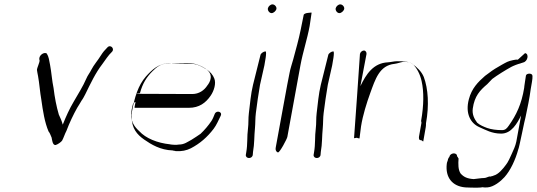

<svg xmlns="http://www.w3.org/2000/svg" viewBox="-20 -708 2455 878"><path d="M161 -432C162 -423 149 -398 149 -388C150 -379 152 -371 154 -360C160 -328 163 -284 169 -252C176 -202 184 -149 202 -107C209 -99 211 -89 216 -79C218 -70 220 -42 235 -45C245 -48 260 -59 264 -65C272 -80 276 -95 284 -110C297 -145 316 -185 333 -215C334 -215 352 -247 353 -248C360 -257 365 -268 370 -277C394 -326 417 -375 448 -415C462 -434 475 -455 491 -470C507 -485 485 -507 471 -491C459 -479 451 -470 441 -454C427 -431 410 -413 397 -388C392 -377 380 -362 375 -349C359 -312 337 -278 317 -243C298 -211 282 -176 267 -138C262 -156 257 -167 249 -184C238 -221 230 -263 225 -305C218 -337 215 -380 209 -411C205 -432 203 -449 194 -463C182 -473 153 -453 161 -432Z M600 -278C602 -281 620 -281 620 -282C632 -327 651 -356 677 -382C696 -401 715 -417 748 -418C749 -419 835 -420 836 -420C864 -420 885 -413 903 -404C922 -394 949 -378 943 -348C942 -338 934 -324 928 -317C914 -295 890 -278 859 -278C859 -278 604 -279 604 -279C603 -279 602 -278 600 -278ZM599 -242C601 -241 593 -215 596 -215H844C891 -215 921 -238 943 -270C959 -293 969 -327 960 -349C954 -365 941 -380 927 -389C902 -403 885 -417 844 -417C844 -417 758 -418 759 -419C706 -420 675 -389 647 -358C612 -318 595 -263 583 -195C581 -186 581 -179 582 -171C583 -121 606 -93 639 -70C672 -47 713 -22 770 -20C769 -19 784 -18 783 -17C811 -15 833 -20 853 -30C895 -52 928 -81 957 -119C970 -136 979 -158 989 -178C999 -198 969 -205 962 -187C958 -177 953 -164 947 -155C933 -134 915 -113 897 -96C889 -90 867 -76 856 -69C837 -59 823 -47 798 -47C791 -46 784 -45 776 -46C775 -46 758 -47 758 -48C699 -54 646 -76 617 -108C594 -129 572 -157 582 -206C584 -216 586 -226 589 -236C592 -235 596 -242 599 -242Z M1171 -456 1137 -320C1127 -279 1123 -231 1118 -190C1115 -167 1117 -143 1114 -120C1109 -83 1113 -50 1106 -11L1104 1C1104 20 1135 19 1136 -1L1137 -13C1144 -52 1142 -84 1146 -123C1148 -144 1147 -168 1150 -191C1155 -231 1162 -280 1169 -320L1189 -409C1190 -417 1202 -473 1194 -473C1186 -473 1172 -464 1171 -456ZM1205 -670C1203 -660 1212 -648 1222 -648C1231 -648 1242 -658 1244 -667C1246 -677 1236 -688 1226 -688C1217 -688 1207 -679 1205 -670Z M1251 -11C1259 -9 1293 -74 1294 -82L1354 -410C1365 -470 1385 -529 1396 -589L1405 -650C1404 -651 1399 -650 1388 -649C1377 -648 1371 -644 1369 -641L1355 -572C1346 -527 1333 -482 1321 -437C1315 -415 1308 -396 1304 -374C1302 -371 1242 -37 1241 -34C1238 -23 1243 -13 1251 -11Z M1481 -456 1447 -320C1437 -279 1433 -231 1428 -190C1425 -167 1427 -143 1424 -120C1419 -83 1423 -50 1416 -11L1414 1C1414 20 1445 19 1446 -1L1447 -13C1454 -52 1452 -84 1456 -123C1458 -144 1457 -168 1460 -191C1465 -231 1472 -280 1479 -320L1499 -409C1500 -417 1512 -473 1504 -473C1496 -473 1482 -464 1481 -456ZM1515 -670C1513 -660 1522 -648 1532 -648C1541 -648 1552 -658 1554 -667C1556 -677 1546 -688 1536 -688C1527 -688 1517 -679 1515 -670Z M1626 -461C1626 -461 1600 -78 1599 -76C1599 -76 1612 -78 1612 -78C1614 -78 1615 -76 1617 -76L1624 -75L1631 -130C1639 -181 1657 -238 1673 -282C1696 -345 1715 -409 1784 -416C1799 -418 1810 -423 1823 -425C1842 -426 1858 -423 1868 -415C1887 -395 1901 -369 1908 -337C1919 -288 1918 -226 1906 -157C1905 -151 1908 -151 1907 -145L1896 -83C1895 -75 1896 -67 1904 -67C1912 -67 1915 -56 1916 -64L1927 -127C1928 -132 1928 -138 1928 -144C1943 -227 1938 -302 1918 -356C1907 -382 1888 -399 1866 -416C1849 -427 1826 -428 1796 -428C1782 -428 1769 -424 1754 -423C1687 -420 1654 -368 1628 -314L1656 -461C1657 -469 1652 -477 1644 -477C1636 -477 1627 -469 1626 -461Z M2381 -465C2381 -465 2347 -434 2348 -435C2342 -436 2335 -435 2326 -433C2302 -428 2297 -424 2275 -412C2255 -401 2232 -387 2217 -375L2198 -361C2166 -333 2137 -304 2124 -254C2107 -190 2131 -145 2171 -127C2201 -114 2229 -97 2272 -97C2319 -97 2345 -144 2363 -180C2363 -179 2341 -60 2341 -60C2337 -41 2328 -21 2320 -4C2315 8 2302 36 2294 45C2281 63 2259 90 2237 95C2238 96 2223 99 2224 99C2224 100 2222 100 2219 99C2211 100 2203 106 2194 106C2187 106 2179 107 2171 108L2146 111C2116 109 2100 101 2086 85C2075 68 2075 43 2077 16C2075 17 2073 7 2070 7C2071 -13 2037 -10 2035 10C2032 10 2030 20 2029 18C2029 26 2023 34 2023 42C2016 103 2048 144 2108 149L2135 150C2154 150 2173 151 2189 148C2189 150 2206 149 2209 149C2238 147 2270 121 2287 102C2314 72 2337 23 2350 -25C2353 -26 2381 -169 2383 -171C2393 -219 2401 -256 2407 -301C2410 -321 2416 -346 2415 -361C2414 -376 2386 -373 2385 -362C2385 -362 2376 -305 2377 -306C2365 -232 2341 -182 2307 -134C2298 -121 2291 -113 2276 -113C2250 -113 2227 -116 2207 -123C2191 -129 2174 -136 2162 -147C2150 -163 2138 -184 2142 -212C2150 -269 2175 -295 2208 -323C2209 -325 2230 -345 2231 -347C2252 -363 2294 -389 2318 -402C2327 -407 2350 -416 2360 -418C2360 -419 2371 -421 2371 -422C2393 -425 2401 -462 2381 -465Z"/></svg>

Font: Photofail
Style: It
Weight: 400
Foundry: Cannot Into Space Fonts
Version: Version 0.97